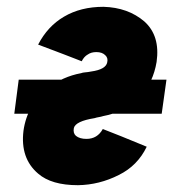

<svg xmlns="http://www.w3.org/2000/svg" viewBox="-20 -532 509 564"><path d="M92 -401Q140 -383 166 -373Q192 -363 203.5 -358.5Q215 -354 217.5 -353Q220 -352 220 -352Q227 -366 238 -372Q248 -379 263 -379Q280 -379 289 -370Q298 -362 295 -349Q291 -328 248 -322Q238 -320 230.5 -319.5Q223 -319 218 -317Q191 -312 166.5 -301Q142 -290 123 -275Q60 -226 49 -148Q39 -67 92 -22Q131 12 209 12Q272 11 329 -18Q384 -45 411 -101Q363 -121 336.5 -131.5Q310 -142 298.5 -146.5Q287 -151 284.5 -152Q282 -153 282 -153Q266 -124 234 -124Q214 -124 203 -133Q194 -141 197 -156Q202 -176 258 -185Q264 -187 270.5 -188Q277 -189 283 -191Q316 -197 343 -211.5Q370 -226 390 -247Q411 -269 423 -294.5Q435 -320 440 -350Q451 -427 404 -469Q356 -510 284 -512Q217 -512 168 -483Q120 -455 92 -401ZM22 -198H455L469 -298H35Z"/></svg>

Font: Unageo
Style: ExtraBold-Italic
Weight: 800
Designer: Richard Sepsi
Foundry: Richard Sepsi
Version: Version 2.000